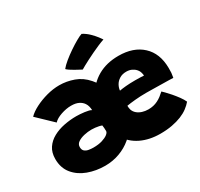

<svg xmlns="http://www.w3.org/2000/svg" viewBox="-159 -960 1213 1166"><g transform="rotate(-30 447.5 -377.0)"><path d="M265 6.5Q201 6.5 145.5 -14Q90 -34.5 55.8 -76.2Q21.5 -118 21.5 -180.5Q21.5 -225.5 42.2 -256.5Q63 -287.5 97.8 -306.5Q132.5 -325.5 175.2 -334Q218 -342.5 261.5 -342.5Q273 -342.5 288 -341.5Q303 -340.5 318.2 -338.5Q333.5 -336.5 345.8 -333.5Q358 -330.5 364 -326Q363.5 -340 360.2 -352.8Q357 -365.5 350 -376Q339 -393 318.5 -403.2Q298 -413.5 266 -413.5Q232 -413.5 194.8 -400.8Q157.5 -388 140 -368.5L33.5 -470.5Q55.5 -493.5 93.8 -513Q132 -532.5 177.2 -544.8Q222.5 -557 265.5 -557Q316.5 -557 366.2 -539.2Q416 -521.5 453.5 -478Q484.5 -442 501.5 -401.5Q518.5 -361 525 -316.8Q531.5 -272.5 531.5 -225Q531.5 -176 510 -133.8Q488.5 -91.5 451.2 -60Q414 -28.5 366 -11Q318 6.5 265 6.5ZM257.5 -125Q293.5 -125 319.5 -133Q345.5 -141 359.8 -152.2Q374 -163.5 374 -174Q374 -184.5 373.2 -195.2Q372.5 -206 371 -214.5Q363 -218 351.2 -220.5Q339.5 -223 326.5 -224.5Q313.5 -226 300 -226Q275.5 -226 249 -220Q222.5 -214 204.5 -201.8Q186.5 -189.5 186.5 -169.5Q186.5 -150 197 -140.5Q207.5 -131 224 -128Q240.5 -125 257.5 -125ZM889 -82.5Q874 -64.5 852.2 -48.2Q830.5 -32 801.2 -20.2Q772 -8.5 734.8 -1.5Q697.5 5.5 652 5.5Q576 5.5 517 -23Q458 -51.5 424.5 -107.5Q391 -163.5 391 -247.5Q391 -333.5 425.2 -397.5Q459.5 -461.5 521.2 -496.8Q583 -532 666.5 -532Q771 -532 832.2 -475.2Q893.5 -418.5 894.5 -316.5Q895 -297 893.8 -282Q892.5 -267 889 -249.5Q881 -250 855.2 -250.5Q829.5 -251 797.5 -251.5Q765.5 -252 738 -252.5Q710.5 -253 700 -253Q659 -253 622.2 -249.5Q585.5 -246 562.5 -242Q562.5 -234.5 563.5 -227Q564.5 -219.5 566.5 -213Q572.5 -195.5 586.8 -183.5Q601 -171.5 620.8 -165.2Q640.5 -159 663 -159Q682 -159 698.2 -162.8Q714.5 -166.5 729.5 -174Q744.5 -181.5 757.8 -191.5Q771 -201.5 784.5 -214Q787.5 -211.5 801 -198Q814.5 -184.5 831.8 -164.5Q849 -144.5 865 -122.8Q881 -101 889 -82.5ZM569.5 -344Q588 -347.5 615.8 -350Q643.5 -352.5 680 -352.5Q700.5 -352.5 717.5 -351.8Q734.5 -351 741.5 -350.5Q741.5 -359 738.5 -369.5Q735 -384.5 724.2 -397Q713.5 -409.5 697.2 -417.2Q681 -425 659.5 -425Q631.5 -425 611.5 -412.5Q591.5 -400 581.2 -381.2Q571 -362.5 569.5 -344ZM540 -759.5Q566.5 -745.5 587 -725.2Q607.5 -705 620.8 -687.5Q634 -670 638 -663.5Q617 -656.5 593.2 -646.2Q569.5 -636 545.5 -624.5Q521.5 -613 500 -602Q478.5 -591 462.2 -582Q446 -573 438 -568Q434 -570 421.2 -576.8Q408.5 -583.5 393.2 -592Q378 -600.5 365 -609.2Q352 -618 347 -624Q361 -642 387 -663.2Q413 -684.5 442.8 -704.8Q472.5 -725 499 -740Q525.5 -755 540 -759.5Z"/></g></svg>

Font: Grandstander Thin ExtraBold
Style: Regular
Weight: 800
Version: Version 1.200